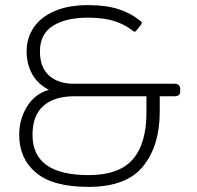

<svg xmlns="http://www.w3.org/2000/svg" viewBox="-20 -715 769 750"><path d="M55 -188Q55 -250 86 -299.5Q117 -349 171 -364Q127 -387 105.5 -426Q84 -465 84 -514Q84 -567 112 -608Q140 -649 194 -672Q248 -695 323 -695Q395 -695 443.5 -679Q492 -663 526 -635Q532 -631 533.5 -627.5Q535 -624 531 -619L514 -597Q509 -592 507 -591Q505 -590 500 -594Q469 -619 427 -632.5Q385 -646 324 -646Q237 -646 186.5 -614Q136 -582 136 -514Q136 -452 171.5 -420Q207 -388 267 -388H661Q684 -388 684 -366V-359Q684 -348 678.5 -343.5Q673 -339 661 -339H604V-279Q604 -146 539 -65.5Q474 15 326 15Q186 15 120.5 -40.5Q55 -96 55 -188ZM552 -274V-339H271Q192 -339 149.5 -301.5Q107 -264 107 -188Q107 -31 326 -31Q445 -31 498.5 -92.5Q552 -154 552 -274Z"/></svg>

Font: Mitr ExtraLight
Style: Regular
Weight: 250
Designer: Thanarat Vachiruckul
Foundry: Cadson Demak Co.,Ltd.
Version: Version 1.000